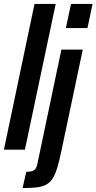

<svg xmlns="http://www.w3.org/2000/svg" viewBox="-30 -763 492 979"><path d="M-10 0 146 -743H254L97 0ZM306 -620 332 -743H442L416 -620ZM85 196 104 113Q127 113 138.5 107.5Q150 102 155 90.5Q160 79 163 61L283 -510H392L284 2Q273 55 262.5 90.5Q252 126 238.5 147Q225 168 205.5 178.5Q186 189 157 192.5Q128 196 85 196Z"/></svg>

Font: Saira ExtraCondensed
Style: Bold Italic
Weight: 700
Width: 2
Italic angle: -12°
Designer: Hector Gatti with collaboration of the Omnibus-Type team
Foundry: Omnibus-Type
Version: Version 1.101